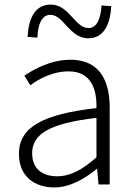

<svg xmlns="http://www.w3.org/2000/svg" viewBox="-20 -809 587 842"><path d="M218 13C286 13 350 -24 404 -68H406L412 0H461V-338C461 -456 416 -547 289 -547C202 -547 128 -505 87 -477L113 -435C150 -463 211 -496 281 -496C382 -496 405 -414 403 -335C168 -308 63 -252 63 -134C63 -35 132 13 218 13ZM230 -36C171 -36 121 -64 121 -137C121 -219 193 -268 403 -292V-119C340 -64 289 -36 230 -36ZM367 -641C440 -641 464 -711 468 -782L425 -785C422 -730 406 -686 368 -686C309 -686 283 -789 203 -789C128 -789 105 -720 101 -647L144 -644C146 -702 163 -744 201 -744C259 -744 285 -641 367 -641Z"/></svg>

Font: Genne Gothic Light
Style: Regular
Weight: 300
Designer: Ryoko NISHIZUKA (kana & ideographs); Paul D. Hunt (Latin, Greek & Cyrillic); Wenlong ZHANG (bopomofo); Sandoll Communica
Foundry: Adobe Systems Incorporated
Version: Version 1.004;PS 1.004;hotconv 16.6.51;makeotf.lib2.5.65220